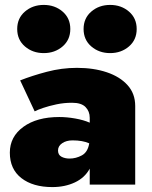

<svg xmlns="http://www.w3.org/2000/svg" viewBox="-20 -751 620 781"><path d="M320 -633Q320 -677 351.5 -704Q383 -731 428 -731Q473 -731 504.5 -704Q536 -677 536 -633Q536 -589 504.5 -562Q473 -535 428 -535Q383 -535 351.5 -562Q320 -589 320 -633ZM50 -633Q50 -677 81.5 -704Q113 -731 158 -731Q203 -731 234.5 -704Q266 -677 266 -633Q266 -589 234.5 -562Q203 -535 158 -535Q113 -535 81.5 -562Q50 -589 50 -633ZM121 -298 62 -424Q110 -443 170.5 -459Q231 -475 293 -475Q361 -475 414.5 -457Q468 -439 499 -404.5Q530 -370 530 -320V0H345V-65Q325 -28 284.5 -9Q244 10 193 10Q114 10 67 -26.5Q20 -63 20 -130Q20 -195 75 -235Q130 -275 221 -275Q252 -275 286 -269Q320 -263 345 -252V-272Q345 -298 328 -315.5Q311 -333 273 -333Q240 -333 209.5 -326.5Q179 -320 155.5 -312Q132 -304 121 -298ZM216 -139Q216 -121 230 -113.5Q244 -106 263 -106Q289 -106 313 -119Q337 -132 343 -168Q316 -180 275 -180Q250 -180 233 -168.5Q216 -157 216 -139Z"/></svg>

Font: Jost* Black
Style: Regular
Weight: 900
Version: Version 3.7